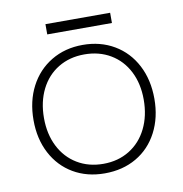

<svg xmlns="http://www.w3.org/2000/svg" viewBox="-73 -679 721 757"><g transform="rotate(-10 288.0 -301.0)"><path d="M46 -246Q46 -322 76.5 -380.5Q107 -439 162 -472Q217 -505 288 -505Q359 -505 414 -472.5Q469 -440 499.5 -381.5Q530 -323 530 -247Q530 -172 499.5 -113.5Q469 -55 414 -23Q359 9 287 9Q216 9 161.5 -23Q107 -55 76.5 -113Q46 -171 46 -246ZM488 -251Q488 -315 463 -364Q438 -413 392.5 -440Q347 -467 288 -467Q229 -467 183.5 -439.5Q138 -412 113 -362Q88 -312 88 -247Q88 -183 113 -133.5Q138 -84 183.5 -56.5Q229 -29 288 -29Q347 -29 392.5 -57Q438 -85 463 -135.5Q488 -186 488 -251ZM158 -611H417V-570H158Z"/></g></svg>

Font: Bellota Light
Style: Regular
Weight: 300
Designer: Kemie Guaida
Foundry: Kemie Guaida
Version: Version 4.001